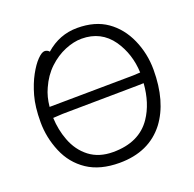

<svg xmlns="http://www.w3.org/2000/svg" viewBox="-128 -844 1001 993"><g transform="rotate(-20 372.5 -347.5)"><path d="M122 -318Q125 -251 147 -193Q172 -126 224 -86Q276 -46 354 -46Q498 -46 565 -145Q615 -219 623 -327Q603 -327 587 -326L175 -321Q145 -319 122 -318ZM625 -385Q621 -488 566 -568Q506 -653 399 -653Q356 -653 307.5 -633Q259 -613 217 -573.5Q175 -534 149 -475Q129 -432 124 -378H129L586 -383Q588 -383 625 -385ZM223 -646Q299 -713 397 -713Q495 -713 560 -667.5Q625 -622 660 -543Q695 -464 695 -375Q695 -200 616 -95Q529 18 366 18Q259 18 189.5 -28.5Q120 -75 86.5 -155Q53 -235 53 -319.5Q53 -404 69.5 -462.5Q86 -521 110 -565Q134 -609 158 -633.5Q182 -658 197.5 -658Q213 -658 223 -646Z"/></g></svg>

Font: Fusion Kai T
Style: Regular
Weight: 400
Designer: Fontworks Inc.
Version: Version 24.134;May 13, 2024